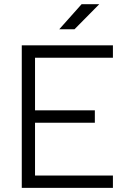

<svg xmlns="http://www.w3.org/2000/svg" viewBox="-20 -914 626 934"><path d="M85.9 0V-693.4H529.3V-633.3H150.4V-377.4H441.4V-316.9H150.4V-60.1H529.3V0ZM268.1 -771.5 377 -893.6H462.9L342.3 -771.5Z"/></svg>

Font: CaskaydiaMono NF Light
Style: Regular
Weight: 300
Designer: Aaron Bell
Foundry: Saja Typeworks
Version: Version 2111.001; ttfautohint (v1.8.4);Nerd Fonts 3.1.1